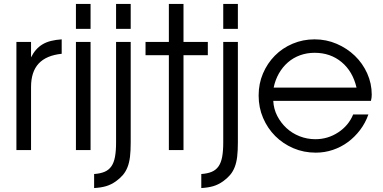

<svg xmlns="http://www.w3.org/2000/svg" viewBox="-20 -759 1936 971"><path d="M63 0H137V-319Q137 -396 175.5 -437.5Q214 -479 292 -487V-560Q262 -558 238 -552Q214 -546 195.5 -535Q177 -524 162.5 -507.5Q148 -491 137 -469V-547H63Z M364 0H438V-547H364ZM364 -613H438V-739H364Z M456 192Q491 190 516.5 182.5Q542 175 566 158Q587 143 601.5 126Q616 109 625 86Q634 63 637.5 33Q641 3 641 -38V-547H567V-38Q567 5 561.5 34.5Q556 64 543 82.5Q530 101 508.5 110Q487 119 456 121ZM567 -613H641V-739H567Z M834 0H908V-480H1031V-547H908V-739H834V-547H716V-480H834Z M998 192Q1033 190 1058.5 182.5Q1084 175 1108 158Q1129 143 1143.5 126Q1158 109 1167 86Q1176 63 1179.5 33Q1183 3 1183 -38V-547H1109V-38Q1109 5 1103.5 34.5Q1098 64 1085 82.5Q1072 101 1050.5 110Q1029 119 998 121ZM1109 -613H1183V-739H1109Z M1766 -180Q1743 -124 1690.5 -89.5Q1638 -55 1575 -55Q1533 -55 1495 -70Q1457 -85 1428.5 -111.5Q1400 -138 1382 -173Q1364 -208 1362 -249H1856Q1858 -257 1859 -264.5Q1860 -272 1860 -280Q1860 -337 1837 -388Q1814 -439 1774.5 -477Q1735 -515 1682.5 -537.5Q1630 -560 1571 -560Q1512 -560 1460 -538Q1408 -516 1370 -477.5Q1332 -439 1310 -387.5Q1288 -336 1288 -276Q1288 -215 1310.5 -162.5Q1333 -110 1372 -71Q1411 -32 1463.5 -9.5Q1516 13 1577 13Q1622 13 1663.5 -1Q1705 -15 1739.5 -40.5Q1774 -66 1801 -101.5Q1828 -137 1843 -180ZM1364 -316Q1372 -355 1390.5 -387.5Q1409 -420 1436 -443.5Q1463 -467 1497.5 -479.5Q1532 -492 1571 -492Q1651 -492 1707.5 -445Q1764 -398 1783 -316Z"/></svg>

Font: Involve
Style: Regular
Weight: 400
Designer: Stefan Peev
Foundry: Context Ltd.
Version: Version 1.001